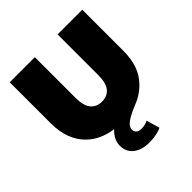

<svg xmlns="http://www.w3.org/2000/svg" viewBox="-246 -868 1276 1276"><g transform="rotate(-45 392.0 -230.0)"><path d="M428 240Q353 240 311.5 206.5Q270 173 270 117Q270 80 290 48Q302 29 321 11Q210 -4 141 -71Q51 -158 51 -315V-700H287V-322Q287 -242 316 -208.5Q345 -175 394 -175Q444 -175 472.5 -208.5Q501 -242 501 -322V-700H733V-315Q733 -191 679.5 -116Q626 -41 540 -7Q487 14 456.5 32Q426 50 414 65.5Q402 81 402 97Q402 114 414.5 126Q427 138 455 138Q472 138 487.5 133.5Q503 129 514 124L541 217Q523 227 491.5 233.5Q460 240 428 240Z"/></g></svg>

Font: Montserrat Thin Black
Style: Regular
Weight: 900
Version: Version 9.000